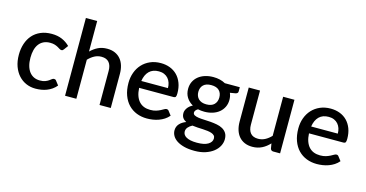

<svg xmlns="http://www.w3.org/2000/svg" viewBox="-89 -1161 3367 1765"><g transform="rotate(15 1594.0 -279.0)"><path d="M426 -410Q421 -403.5 416.5 -400Q412 -396.5 403.5 -396.5Q395 -396.5 385.8 -402.5Q376.5 -408.5 363.8 -415.8Q351 -423 333 -429Q315 -435 288 -435Q253 -435 226.8 -422.5Q200.5 -410 182.8 -386.8Q165 -363.5 156.2 -330.2Q147.5 -297 147.5 -255.5Q147.5 -212.5 157 -179Q166.5 -145.5 184.2 -122.5Q202 -99.5 227.2 -87.5Q252.5 -75.5 284 -75.5Q315 -75.5 334.5 -83Q354 -90.5 367 -99.5Q380 -108.5 389.2 -116Q398.5 -123.5 409 -123.5Q422 -123.5 429 -113.5L459.5 -74Q441 -51.5 418.5 -36Q396 -20.5 371 -10.8Q346 -1 319 3.2Q292 7.5 264.5 7.5Q217 7.5 175.8 -10.2Q134.5 -28 103.8 -61.8Q73 -95.5 55.2 -144.2Q37.5 -193 37.5 -255.5Q37.5 -312 53.5 -360.2Q69.5 -408.5 100.2 -443.5Q131 -478.5 176.5 -498.2Q222 -518 281.5 -518Q337 -518 379.2 -500Q421.5 -482 454.5 -449Z M653 -449.5Q684.5 -480.5 722 -499.2Q759.5 -518 809.5 -518Q851.5 -518 883.2 -504Q915 -490 936.8 -464.5Q958.5 -439 969.5 -403.2Q980.5 -367.5 980.5 -324.5V0H873.5V-324.5Q873.5 -376 849.8 -404.5Q826 -433 777.5 -433Q741.5 -433 710.8 -416.5Q680 -400 653 -371.5V0H545.5V-740H653Z M1441 -312.5Q1441 -339.5 1433.2 -362.8Q1425.5 -386 1410.5 -403.2Q1395.5 -420.5 1373.2 -430.2Q1351 -440 1322 -440Q1263.5 -440 1230 -406.5Q1196.5 -373 1187.5 -312.5ZM1184.5 -246.5Q1186.5 -203 1198 -171.2Q1209.5 -139.5 1228.8 -118.5Q1248 -97.5 1274.8 -87.2Q1301.5 -77 1334.5 -77Q1366 -77 1389 -84.2Q1412 -91.5 1429 -100.2Q1446 -109 1458 -116.2Q1470 -123.5 1480 -123.5Q1493 -123.5 1500 -113.5L1530.5 -74Q1511.5 -51.5 1487.5 -36Q1463.5 -20.5 1436.5 -10.8Q1409.5 -1 1381 3.2Q1352.5 7.5 1325.5 7.5Q1272.5 7.5 1227.2 -10.2Q1182 -28 1148.8 -62.5Q1115.5 -97 1096.8 -148Q1078 -199 1078 -265.5Q1078 -318.5 1094.8 -364.5Q1111.5 -410.5 1142.8 -444.5Q1174 -478.5 1218.8 -498.2Q1263.5 -518 1320 -518Q1367 -518 1407 -502.8Q1447 -487.5 1476 -458Q1505 -428.5 1521.2 -385.8Q1537.5 -343 1537.5 -288.5Q1537.5 -263.5 1532 -255Q1526.5 -246.5 1512 -246.5Z M1819.5 -259.5Q1869.5 -259.5 1894.5 -285Q1919.5 -310.5 1919.5 -351.5Q1919.5 -393.5 1894.5 -418Q1869.5 -442.5 1819.5 -442.5Q1770 -442.5 1744.8 -418Q1719.5 -393.5 1719.5 -351.5Q1719.5 -331.5 1726 -314.5Q1732.5 -297.5 1745 -285.2Q1757.5 -273 1776.2 -266.2Q1795 -259.5 1819.5 -259.5ZM1969 25Q1969 8 1959.2 -2.2Q1949.5 -12.5 1933 -18.2Q1916.5 -24 1894.5 -26.8Q1872.5 -29.5 1847.8 -30.8Q1823 -32 1797.2 -33.2Q1771.5 -34.5 1747.5 -38Q1723.5 -25.5 1708.2 -8Q1693 9.5 1693 32.5Q1693 47.5 1700.8 60.5Q1708.5 73.5 1724.8 83Q1741 92.5 1766.2 98Q1791.5 103.5 1827 103.5Q1898 103.5 1933.5 81.5Q1969 59.5 1969 25ZM2077 -491.5V-451.5Q2077 -431.5 2053 -427L2002 -418.5Q2015 -389.5 2015 -354Q2015 -316.5 2000.2 -286Q1985.5 -255.5 1959.5 -234Q1933.5 -212.5 1897.5 -201Q1861.5 -189.5 1819.5 -189.5Q1803.5 -189.5 1788.2 -191.2Q1773 -193 1758.5 -196Q1744 -187.5 1737 -178Q1730 -168.5 1730 -158.5Q1730 -142 1744.5 -134Q1759 -126 1782.8 -122.5Q1806.5 -119 1837 -118Q1867.5 -117 1899 -114.5Q1930.5 -112 1961 -106.2Q1991.5 -100.5 2015.2 -87.2Q2039 -74 2053.5 -51.5Q2068 -29 2068 7Q2068 40 2051.5 71.5Q2035 103 2003.8 127.5Q1972.5 152 1927.5 166.8Q1882.5 181.5 1825 181.5Q1768 181.5 1725.8 170.5Q1683.5 159.5 1655.2 140.8Q1627 122 1613.2 97.5Q1599.5 73 1599.5 46.5Q1599.5 10.5 1622.2 -15Q1645 -40.5 1684 -55Q1663 -65 1650.2 -82.5Q1637.5 -100 1637.5 -128.5Q1637.5 -151 1654 -175.5Q1670.5 -200 1703.5 -217Q1665.5 -238 1643.5 -272.8Q1621.5 -307.5 1621.5 -354Q1621.5 -392 1636.2 -422.5Q1651 -453 1677.5 -474.5Q1704 -496 1740.2 -507.5Q1776.5 -519 1819.5 -519Q1885.5 -519 1934.5 -491.5Z M2592 -510V0H2527Q2505.5 0 2499.5 -20.5L2491.5 -68Q2475.5 -51 2457.8 -37Q2440 -23 2420 -13Q2400 -3 2377.2 2.5Q2354.5 8 2328.5 8Q2286.5 8 2254.5 -6Q2222.5 -20 2200.8 -45.5Q2179 -71 2168 -106.8Q2157 -142.5 2157 -185.5V-510H2264.5V-185.5Q2264.5 -134 2288.2 -105.5Q2312 -77 2360.5 -77Q2396 -77 2426.8 -93.2Q2457.5 -109.5 2484.5 -138V-510Z M3057.5 -312.5Q3057.5 -339.5 3049.8 -362.8Q3042 -386 3027 -403.2Q3012 -420.5 2989.8 -430.2Q2967.5 -440 2938.5 -440Q2880 -440 2846.5 -406.5Q2813 -373 2804 -312.5ZM2801 -246.5Q2803 -203 2814.5 -171.2Q2826 -139.5 2845.2 -118.5Q2864.5 -97.5 2891.2 -87.2Q2918 -77 2951 -77Q2982.5 -77 3005.5 -84.2Q3028.5 -91.5 3045.5 -100.2Q3062.5 -109 3074.5 -116.2Q3086.5 -123.5 3096.5 -123.5Q3109.5 -123.5 3116.5 -113.5L3147 -74Q3128 -51.5 3104 -36Q3080 -20.5 3053 -10.8Q3026 -1 2997.5 3.2Q2969 7.5 2942 7.5Q2889 7.5 2843.8 -10.2Q2798.5 -28 2765.2 -62.5Q2732 -97 2713.2 -148Q2694.5 -199 2694.5 -265.5Q2694.5 -318.5 2711.2 -364.5Q2728 -410.5 2759.2 -444.5Q2790.5 -478.5 2835.2 -498.2Q2880 -518 2936.5 -518Q2983.5 -518 3023.5 -502.8Q3063.5 -487.5 3092.5 -458Q3121.5 -428.5 3137.8 -385.8Q3154 -343 3154 -288.5Q3154 -263.5 3148.5 -255Q3143 -246.5 3128.5 -246.5Z"/></g></svg>

Font: Lato 2
Style: Regular
Weight: 600
Designer: Lukasz Dziedzic with Adam Twardoch and Botio Nikoltchev
Foundry: tyPoland Lukasz Dziedzic
Version: Version 2.015; 2015-08-06; http://www.latofonts.com/